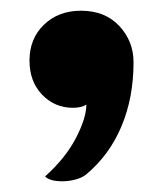

<svg xmlns="http://www.w3.org/2000/svg" viewBox="-20 -192 304 358"><path d="M141 3Q132 9 116 9Q82 9 58.5 -15.5Q35 -40 35 -79Q35 -120 62 -146Q89 -172 131 -172Q176 -172 202.5 -143.5Q229 -115 229 -76Q229 -10 206.5 43.5Q184 97 141 133Q134 139 121.5 142.5Q109 146 96 146Q73 146 64 137Q102 103 121.5 65.5Q141 28 141 3Z"/></svg>

Font: K2D ExtraBold
Style: Regular
Weight: 800
Designer: Katatrad Aksorn Co.,Ltd.
Foundry: Cadson Demak Co.,Ltd.
Version: Version 1.000; ttfautohint (v1.6)